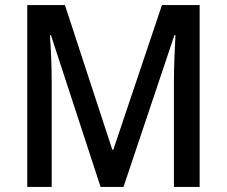

<svg xmlns="http://www.w3.org/2000/svg" viewBox="-20 -734 890 754"><path d="M375 0 180 -596H176Q179 -559 181 -507Q183 -455 183 -411V0H87V-714H235L421 -146H425L616 -714H764V0H663V-414Q663 -456 665 -507Q667 -558 669 -596H665L465 0Z"/></svg>

Font: Noto Sans Sinhala UI SemiCondensed Medium
Style: Regular
Weight: 500
Width: 4
Designer: Jelle Bosma - Monotype Design Team
Foundry: Monotype Imaging Inc.
Version: Version 2.006; ttfautohint (v1.8.4.7-5d5b)